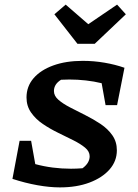

<svg xmlns="http://www.w3.org/2000/svg" viewBox="-20 -803 598 833"><path d="M438 -347 421 -442Q388 -450 352.5 -454Q317 -458 281 -458Q262 -458 245 -457Q214 -438 214 -408Q214 -387 233.5 -370Q253 -353 284 -337Q315 -321 350 -303.5Q385 -286 416.5 -265Q448 -244 467.5 -216Q487 -188 487 -151Q487 -104 455.5 -68Q424 -32 368.5 -11Q313 10 240 10Q195 10 142 0.5Q89 -9 34 -27L65 -192H115L133 -91Q207 -71 288 -71Q312 -71 338 -73Q369 -96 369 -125Q369 -146 349 -162.5Q329 -179 298 -194.5Q267 -210 232 -227Q197 -244 166 -265Q135 -286 115 -314.5Q95 -343 95 -380Q95 -428 125.5 -463.5Q156 -499 211 -519Q266 -539 339 -539Q387 -539 433.5 -531Q480 -523 520 -509L488 -347ZM316 -613 216 -741 265 -783 363 -698 488 -783 526 -741 391 -613Z"/></svg>

Font: Piazzolla SC SemiBold
Style: Italic
Weight: 600
Italic angle: -11.3°
Designer: Juan Pablo del Peral
Foundry: Huerta Tipografica
Version: Version 1.330